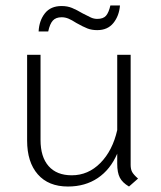

<svg xmlns="http://www.w3.org/2000/svg" viewBox="-20 -670 587 701"><path d="M484 -18 451 11Q427 -3 417.5 -21.5Q408 -40 408 -72V-109Q383 -51 337 -20Q291 11 228 11Q157 11 118 -33.5Q79 -78 79 -157V-470H128V-159Q128 -97 157.5 -63.5Q187 -30 242 -30Q302 -30 346.5 -75Q391 -120 408 -195V-470H457V-68Q457 -52 462.5 -42Q468 -32 484 -18ZM205 -648Q226 -648 243 -641Q260 -634 282 -621Q301 -611 312 -606Q323 -601 335 -601Q357 -601 367 -612.5Q377 -624 383 -650H418Q415 -612 394 -586Q373 -560 335 -560Q315 -560 299.5 -566Q284 -572 259 -586Q242 -597 230 -602Q218 -607 205 -607Q184 -607 173 -595Q162 -583 156 -555H121Q123 -595 144 -621.5Q165 -648 205 -648Z"/></svg>

Font: KoHo Light
Style: Regular
Weight: 300
Version: Version 1.000; ttfautohint (v1.6)